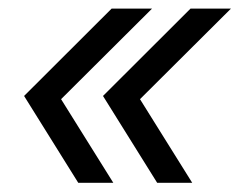

<svg xmlns="http://www.w3.org/2000/svg" viewBox="-20 -525 544 436"><path d="M157.7 -109.9 34.7 -307.1 233.4 -505.4H325.2L118.7 -299.8L237.3 -109.9ZM336.9 -109.9 213.9 -307.1 412.6 -505.4H504.4L297.9 -299.8L416.5 -109.9Z"/></svg>

Font: Schibsted Grotesk
Style: Italic
Weight: 400
Italic angle: -12°
Designer: Bakken & Baeck AS, Henrik Kongsvoll
Foundry: Schibsted ASA
Version: Version 1.100; ttfautohint (v1.8.4.7-5d5b);gftools[0.9.25]